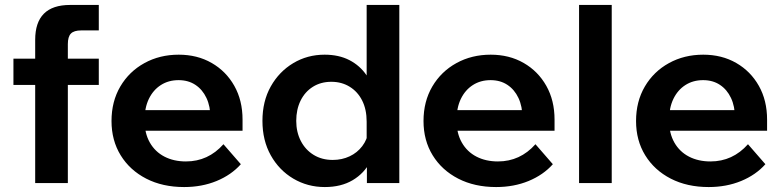

<svg xmlns="http://www.w3.org/2000/svg" viewBox="-20 -740 3161 776"><path d="M254.2 0H122.2V-579Q122.2 -720 263.2 -720H379.3V-617.1H308.5Q279 -617.1 266.6 -604.4Q254.2 -591.8 254.2 -561.7ZM379.3 -396.6H34.3V-503H379.3Z M883.1 -157.1 953.4 -76.3Q915 -33.1 855.5 -8.5Q795.9 16 724.3 16Q637.1 16 571 -18Q504.9 -52 467.8 -112.2Q430.7 -172.4 430.7 -250.9Q430.7 -329.9 466.3 -390.5Q501.9 -451 563.7 -485Q625.4 -519 702.3 -519Q777.3 -519 835.6 -485.5Q893.8 -452 927 -393.1Q960.3 -334.2 960.3 -256.3V-250.3H830.5V-263.7Q830.5 -310.1 814.4 -344.1Q798.4 -378.1 769.6 -397.1Q740.9 -416.1 701.7 -416.1Q661.1 -416.1 630.2 -396.3Q599.2 -376.5 581.7 -340.5Q564.2 -304.4 564.2 -253.7Q564.2 -201.2 585.6 -163.8Q606.9 -126.5 644.6 -107Q682.3 -87.5 731.4 -87.5Q821.3 -87.5 883.1 -157.1ZM960.3 -211.5H516.5V-295H943.7L960.3 -255.7Z M1593.9 0H1462.9V-118.7L1461.9 -125.8V-248.1Q1461.9 -297.7 1443.8 -333.6Q1425.7 -369.5 1393.3 -389.4Q1361 -409.4 1319.2 -409.4Q1276.6 -409.4 1244.4 -389.1Q1212.3 -368.8 1194.8 -333.2Q1177.3 -297.5 1177.3 -251.5Q1177.3 -206.1 1195.9 -170.1Q1214.5 -134.2 1247.8 -113.9Q1281 -93.6 1324.7 -93.6Q1362.2 -93.6 1393 -108.2Q1423.9 -122.7 1444.1 -149.3Q1464.3 -175.8 1468.9 -209.9L1497.5 -192.4Q1500.6 -134.6 1476.5 -87.1Q1452.3 -39.6 1405.5 -11.8Q1358.6 16 1292.8 16Q1223.1 16 1165.6 -18Q1108.1 -52 1074.4 -112.2Q1040.7 -172.4 1040.7 -251.5Q1040.7 -330.8 1074.4 -390.7Q1108.1 -450.6 1165.2 -484.8Q1222.3 -519 1291.9 -519Q1349.6 -519 1392.2 -497Q1434.9 -474.9 1461.2 -436.1Q1487.6 -397.3 1493.7 -346.7H1461.9V-720H1593.9Z M2144.1 -157.1 2214.4 -76.3Q2176 -33.1 2116.5 -8.5Q2056.9 16 1985.3 16Q1898.1 16 1832 -18Q1765.9 -52 1728.8 -112.2Q1691.7 -172.4 1691.7 -250.9Q1691.7 -329.9 1727.3 -390.5Q1762.9 -451 1824.7 -485Q1886.4 -519 1963.3 -519Q2038.3 -519 2096.6 -485.5Q2154.8 -452 2188 -393.1Q2221.3 -334.2 2221.3 -256.3V-250.3H2091.5V-263.7Q2091.5 -310.1 2075.4 -344.1Q2059.4 -378.1 2030.6 -397.1Q2001.9 -416.1 1962.7 -416.1Q1922.1 -416.1 1891.2 -396.3Q1860.2 -376.5 1842.7 -340.5Q1825.2 -304.4 1825.2 -253.7Q1825.2 -201.2 1846.6 -163.8Q1867.9 -126.5 1905.6 -107Q1943.3 -87.5 1992.4 -87.5Q2082.3 -87.5 2144.1 -157.1ZM2221.3 -211.5H1777.5V-295H2204.7L2221.3 -255.7Z M2452.4 0H2320.4V-720H2452.4Z M3003.1 -157.1 3073.4 -76.3Q3035 -33.1 2975.5 -8.5Q2915.9 16 2844.3 16Q2757.1 16 2691 -18Q2624.9 -52 2587.8 -112.2Q2550.7 -172.4 2550.7 -250.9Q2550.7 -329.9 2586.3 -390.5Q2621.9 -451 2683.7 -485Q2745.4 -519 2822.3 -519Q2897.3 -519 2955.6 -485.5Q3013.8 -452 3047 -393.1Q3080.3 -334.2 3080.3 -256.3V-250.3H2950.5V-263.7Q2950.5 -310.1 2934.4 -344.1Q2918.4 -378.1 2889.6 -397.1Q2860.9 -416.1 2821.7 -416.1Q2781.1 -416.1 2750.2 -396.3Q2719.2 -376.5 2701.7 -340.5Q2684.2 -304.4 2684.2 -253.7Q2684.2 -201.2 2705.6 -163.8Q2726.9 -126.5 2764.6 -107Q2802.3 -87.5 2851.4 -87.5Q2941.3 -87.5 3003.1 -157.1ZM3080.3 -211.5H2636.5V-295H3063.7L3080.3 -255.7Z"/></svg>

Font: Wix Madefor Display
Style: Regular
Weight: 400
Designer: Dalton Maag Ltd
Foundry: Dalton Maag Ltd
Version: Version 3.100